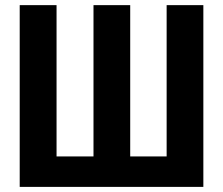

<svg xmlns="http://www.w3.org/2000/svg" viewBox="-20 -731 873 751"><path d="M201.2 -710.9V-119.1H345.7V-710.9H489.3V-119.1H631.8V-710.9H775.4V0H57.1V-710.9Z"/></svg>

Font: MAUL Condensed Bold
Style: Condensed Bold
Weight: 700
Designer: MAUL
Version: Version 1.0; 2020; ttfautohint (v1.8.3)